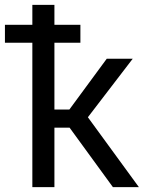

<svg xmlns="http://www.w3.org/2000/svg" viewBox="-52 -770 591 790"><path d="M234.4 -244.6H171.9V0H81.1V-594.2H-31.7V-668H81.1V-750H171.9V-668H278.8V-594.2H171.9V-319.3H233.4L387.2 -528.3H494.1L309.6 -287.6L519.5 0H412.6Z"/></svg>

Font: Roboto-ThirdPerson-AD3FC
Style: ThirdPerson-AD3FC
Weight: 400
Designer: Google
Version: Version 2.137; 2017